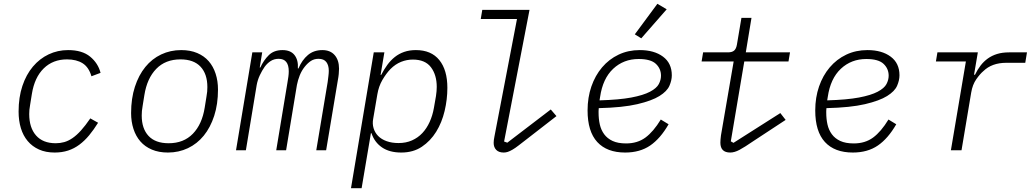

<svg xmlns="http://www.w3.org/2000/svg" viewBox="-20 -792 5440 1012"><path d="M268 12Q221 12 185.5 -4Q150 -20 126 -48.5Q102 -77 90 -116.5Q78 -156 78 -204Q78 -279 98 -339Q118 -399 153.5 -441Q189 -483 236.5 -505.5Q284 -528 339 -528Q413 -528 455 -493.5Q497 -459 510 -408L462 -390Q448 -438 415.5 -458.5Q383 -479 333 -479Q259 -479 210.5 -431.5Q162 -384 148 -297L139 -241Q136 -224 135 -213.5Q134 -203 134 -191Q134 -119 170 -78Q206 -37 274 -37Q297 -37 318.5 -43Q340 -49 362 -64Q384 -79 407 -104.5Q430 -130 456 -168L497 -145Q474 -108 450 -79Q426 -50 398.5 -29.5Q371 -9 339 1.5Q307 12 268 12Z M865 12Q817 12 780.5 -3.5Q744 -19 720 -46.5Q696 -74 683.5 -112.5Q671 -151 671 -196Q671 -273 691 -334.5Q711 -396 746 -439Q781 -482 829.5 -505Q878 -528 935 -528Q983 -528 1019.5 -512.5Q1056 -497 1080 -469.5Q1104 -442 1116.5 -403.5Q1129 -365 1129 -320Q1129 -243 1109 -181.5Q1089 -120 1054 -77Q1019 -34 970.5 -11Q922 12 865 12ZM869 -37Q948 -37 996.5 -87Q1045 -137 1059 -225L1068 -281Q1071 -298 1072 -309Q1073 -320 1073 -333Q1073 -402 1037 -440.5Q1001 -479 931 -479Q852 -479 803.5 -429Q755 -379 741 -291L732 -235Q729 -218 728 -207Q727 -196 727 -183Q727 -114 763 -75.5Q799 -37 869 -37Z M1224 0 1310 -516H1362L1349 -436H1352Q1370 -475 1397 -501.5Q1424 -528 1469 -528Q1512 -528 1532.5 -501.5Q1553 -475 1550 -431H1553Q1572 -476 1603 -502Q1634 -528 1679 -528Q1721 -528 1744 -501.5Q1767 -475 1767 -430Q1767 -418 1765.5 -402Q1764 -386 1761 -371L1699 0H1647L1707 -359Q1709 -375 1711 -391Q1713 -407 1713 -419Q1713 -448 1700 -465Q1687 -482 1659 -482Q1636 -482 1619 -471Q1602 -460 1586 -440Q1570 -420 1560 -395Q1550 -370 1545 -344L1488 0H1436L1495 -356Q1498 -373 1500 -388Q1502 -403 1502 -416Q1502 -482 1449 -482Q1425 -482 1407 -470.5Q1389 -459 1375 -440Q1361 -420 1349.5 -395.5Q1338 -371 1333 -344L1276 0Z M1950 -516H2006L1986 -397H1989Q2004 -426 2021.5 -450Q2039 -474 2061 -491.5Q2083 -509 2110.5 -518.5Q2138 -528 2172 -528Q2253 -528 2295.5 -475.5Q2338 -423 2338 -329Q2338 -268 2323.5 -207Q2309 -146 2279 -97.5Q2249 -49 2203.5 -18.5Q2158 12 2095 12Q2033 12 1993.5 -15Q1954 -42 1938 -90H1935L1886 200H1830ZM2081 -38Q2120 -38 2151.5 -52Q2183 -66 2206 -90.5Q2229 -115 2244.5 -149Q2260 -183 2267 -223L2278 -286Q2280 -300 2281 -311.5Q2282 -323 2282 -334Q2282 -397 2251.5 -437.5Q2221 -478 2156 -478Q2124 -478 2094 -466Q2064 -454 2038 -428Q2015 -404 1995.5 -370.5Q1976 -337 1969 -295L1947 -166Q1942 -140 1949 -116.5Q1956 -93 1973 -75.5Q1990 -58 2017.5 -48Q2045 -38 2081 -38Z M2635 12Q2609 12 2595.5 -2Q2582 -16 2582 -39Q2582 -53 2586 -72L2705 -692H2514L2522 -740H2771L2637 -46L2654 -40L2883 -215L2913 -180L2757 -59Q2731 -39 2713 -25Q2695 -11 2681 -3Q2667 5 2656.5 8.5Q2646 12 2635 12Z M3275 12Q3179 12 3128 -43.5Q3077 -99 3077 -210Q3077 -278 3097 -336Q3117 -394 3153.5 -437Q3190 -480 3240.5 -504Q3291 -528 3352 -528Q3428 -528 3474.5 -493.5Q3521 -459 3521 -395Q3521 -369 3508.5 -340Q3496 -311 3456 -286Q3416 -261 3339.5 -243Q3263 -225 3136 -222Q3135 -214 3135 -207Q3135 -200 3135 -198Q3135 -165 3141.5 -136Q3148 -107 3164.5 -84.5Q3181 -62 3209 -49Q3237 -36 3280 -36Q3340 -36 3382 -67Q3424 -98 3463 -162L3504 -137Q3461 -62 3407 -25Q3353 12 3275 12ZM3346 -481Q3267 -481 3212 -429.5Q3157 -378 3143 -281L3140 -263Q3244 -266 3307.5 -278Q3371 -290 3406 -308.5Q3441 -327 3452.5 -349Q3464 -371 3464 -393Q3464 -430 3437 -455.5Q3410 -481 3346 -481ZM3360 -590 3326 -611 3445 -772 3494 -743Z M3829 12Q3777 12 3777 -40Q3777 -54 3780 -78L3847 -468H3678L3686 -516H3817Q3838 -516 3849 -525Q3860 -534 3864 -556L3888 -698H3941L3911 -516H4144L4136 -468H3903L3832 -47L3846 -39L4093 -196L4121 -160L3952 -49Q3904 -16 3877.5 -2Q3851 12 3829 12Z M4475 12Q4379 12 4328 -43.5Q4277 -99 4277 -210Q4277 -278 4297 -336Q4317 -394 4353.5 -437Q4390 -480 4440.5 -504Q4491 -528 4552 -528Q4628 -528 4674.5 -493.5Q4721 -459 4721 -395Q4721 -369 4708.5 -340Q4696 -311 4656 -286Q4616 -261 4539.5 -243Q4463 -225 4336 -222Q4335 -214 4335 -207Q4335 -200 4335 -198Q4335 -165 4341.5 -136Q4348 -107 4364.5 -84.5Q4381 -62 4409 -49Q4437 -36 4480 -36Q4540 -36 4582 -67Q4624 -98 4663 -162L4704 -137Q4661 -62 4607 -25Q4553 12 4475 12ZM4546 -481Q4467 -481 4412 -429.5Q4357 -378 4343 -281L4340 -263Q4444 -266 4507.5 -278Q4571 -290 4606 -308.5Q4641 -327 4652.5 -349Q4664 -371 4664 -393Q4664 -430 4637 -455.5Q4610 -481 4546 -481Z M4992 0 5071 -468H4913L4921 -516H5134L5114 -398H5119Q5132 -425 5148.5 -446.5Q5165 -468 5186.5 -483.5Q5208 -499 5235.5 -507.5Q5263 -516 5299 -516H5393L5384 -461H5284Q5208 -461 5163 -417Q5146 -403 5126 -374.5Q5106 -346 5099 -304L5048 0Z"/></svg>

Font: IBM Plex Mono Light
Style: Italic
Weight: 300
Italic angle: -9°
Monospace: yes
Designer: Mike Abbink, Paul van der Laan, Pieter van Rosmalen
Foundry: Bold Monday
Version: Version 2.3